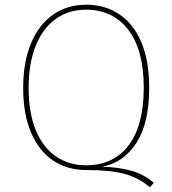

<svg xmlns="http://www.w3.org/2000/svg" viewBox="-20 -711 729 812"><path d="M630 62 614 81Q564 39 503.5 23.5Q443 8 344 8Q264 8 204 -32.5Q144 -73 111 -151Q78 -229 78 -339Q78 -449 111.5 -528.5Q145 -608 205 -649.5Q265 -691 344 -691Q425 -691 485 -650.5Q545 -610 578 -531.5Q611 -453 611 -340Q611 -191 557.5 -107.5Q504 -24 413 -6Q481 -4 535 11Q589 26 630 62ZM344 -12Q460 -12 524 -96.5Q588 -181 588 -340Q588 -500 522.5 -585Q457 -670 344 -670Q271 -670 216.5 -631.5Q162 -593 131.5 -518.5Q101 -444 101 -339Q101 -235 131 -161.5Q161 -88 216 -50Q271 -12 344 -12Z"/></svg>

Font: Fira Sans Thin
Style: Regular
Weight: 100
Designer: bBox Type GmbH & Carrois Corporate GbR & Edenspiekermann AG
Foundry: bBox Type GmbH & Carrois Corporate GbR & Edenspiekermann AG
Version: Version 4.301